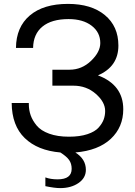

<svg xmlns="http://www.w3.org/2000/svg" viewBox="-20 -761 693 986"><path d="M613 -200Q613 -108 549 -48Q485 12 367 22Q421 56 421 111Q421 153 383 179Q345 205 289 205Q261 205 213 195V150Q239 160 276 160Q348 160 348 106Q348 80 335.5 61.5Q323 43 290 22Q173 12 107 -52Q41 -116 40 -232H128V-227Q128 -196 137.5 -169Q147 -142 168.5 -116Q190 -90 232.5 -74.5Q275 -59 334 -59Q390 -59 429 -72Q468 -85 486.5 -106Q505 -127 512.5 -147.5Q520 -168 520 -191Q520 -237 472 -279Q424 -321 357 -321H249V-403H337Q400 -403 447.5 -448.5Q495 -494 495 -540Q495 -595 450.5 -629Q406 -663 332 -663Q245 -663 198 -624.5Q151 -586 150 -515H62Q63 -622 133 -681.5Q203 -741 329 -741Q449 -741 518.5 -683.5Q588 -626 588 -527Q588 -419 483 -374Q613 -325 613 -200Z"/></svg>

Font: ColatingCofangSans
Style: Regular
Weight: 400
Foundry: GNU
Version: Version 412.227;June 27, 2022;FontCreator 11.0.0.2412 32-bit